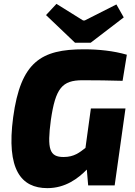

<svg xmlns="http://www.w3.org/2000/svg" viewBox="-20 -959 698 993"><path d="M449 -738 620 -869 582 -936 418 -853H410L272 -939L218 -881L368 -738ZM422 -194C392 -171 364 -147 309 -147C236 -147 223 -187 243 -338C267 -503 301 -544 407 -544C480 -544 543 -543 614 -541L636 -676C567 -696 490 -704 414 -704C193 -704 87 -640 48 -352C12 -82 89 14 225 14C319 14 385 -37 429 -82L436 0H573L629 -398H450Z"/></svg>

Font: Exo 2 Extra Bold
Style: Italic
Weight: 800
Italic angle: -8°
Designer: Natanael Gama
Version: Version 1.001;PS 001.001;hotconv 1.0.88;makeotf.lib2.5.64775